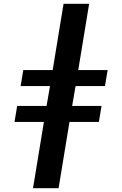

<svg xmlns="http://www.w3.org/2000/svg" viewBox="-20 -843 640 1006"><path d="M153 143 210 -204H56L70 -288H224L242 -392H88L102 -476H256L313 -823H447L390 -476H544L530 -392H376L358 -288H512L498 -204H344L287 143Z"/></svg>

Font: Iosevka Extrabold Extended
Style: Italic
Weight: 800
Width: 7
Italic angle: -9°
Monospace: yes
Designer: Belleve Invis
Foundry: Belleve Invis
Version: Version 32.5.0; ttfautohint (v1.8.4)